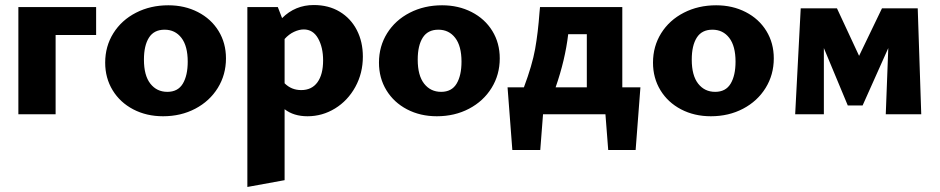

<svg xmlns="http://www.w3.org/2000/svg" viewBox="-20 -454 3734 763"><path d="M362 -315H201V0H53V-426H362Z M398 -205Q398 -270 430.5 -322Q463 -374 520.5 -403.5Q578 -433 649 -433Q714 -433 766.5 -406Q819 -379 848.5 -331Q878 -283 878 -222Q878 -157 845.5 -104.5Q813 -52 756 -22Q699 8 628 8Q562 8 509.5 -19.5Q457 -47 427.5 -95.5Q398 -144 398 -205ZM726 -209Q726 -271 701 -303.5Q676 -336 634 -336Q592 -336 572 -304.5Q552 -273 552 -217Q552 -154 577.5 -121.5Q603 -89 645 -89Q687 -89 706.5 -121.5Q726 -154 726 -209Z M1422 -229Q1422 -163 1392 -108.5Q1362 -54 1311.5 -23Q1261 8 1202 8Q1147 8 1111 -20V262L963 289V-426H1084L1101 -382Q1153 -434 1227 -434Q1286 -434 1330 -407.5Q1374 -381 1398 -334.5Q1422 -288 1422 -229ZM1264 -214Q1264 -266 1244 -301.5Q1224 -337 1187 -337Q1169 -337 1148.5 -327.5Q1128 -318 1111 -299V-123Q1138 -96 1177 -96Q1219 -96 1241.5 -127Q1264 -158 1264 -214Z M1486 -205Q1486 -270 1518.5 -322Q1551 -374 1608.5 -403.5Q1666 -433 1737 -433Q1802 -433 1854.5 -406Q1907 -379 1936.5 -331Q1966 -283 1966 -222Q1966 -157 1933.5 -104.5Q1901 -52 1844 -22Q1787 8 1716 8Q1650 8 1597.5 -19.5Q1545 -47 1515.5 -95.5Q1486 -144 1486 -205ZM1814 -209Q1814 -271 1789 -303.5Q1764 -336 1722 -336Q1680 -336 1660 -304.5Q1640 -273 1640 -217Q1640 -154 1665.5 -121.5Q1691 -89 1733 -89Q1775 -89 1794.5 -121.5Q1814 -154 1814 -209Z M2525 -107 2506 142H2397L2386 0H2138L2127 142H2016L1997 -107H2062Q2095 -195 2106.5 -259Q2118 -323 2124 -405L2126 -426H2453V-107ZM2312 -107V-318H2238Q2226 -216 2188 -107Z M2575 -205Q2575 -270 2607.5 -322Q2640 -374 2697.5 -403.5Q2755 -433 2826 -433Q2891 -433 2943.5 -406Q2996 -379 3025.5 -331Q3055 -283 3055 -222Q3055 -157 3022.5 -104.5Q2990 -52 2933 -22Q2876 8 2805 8Q2739 8 2686.5 -19.5Q2634 -47 2604.5 -95.5Q2575 -144 2575 -205ZM2903 -209Q2903 -271 2878 -303.5Q2853 -336 2811 -336Q2769 -336 2749 -304.5Q2729 -273 2729 -217Q2729 -154 2754.5 -121.5Q2780 -89 2822 -89Q2864 -89 2883.5 -121.5Q2903 -154 2903 -209Z M3500 0 3510 -263 3408 -35H3349L3254 -263V0H3140L3162 -421H3306L3394 -232L3485 -421H3627L3641 0Z"/></svg>

Font: Ysabeau Ultrabold
Style: Regular
Weight: 800
Designer: Christian Thalmann (Catharsis Fonts)
Version: Version 0.003